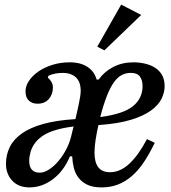

<svg xmlns="http://www.w3.org/2000/svg" viewBox="-20 -803 744 835"><path d="M108 12Q61 12 33.5 -17Q6 -46 6 -91Q6 -130 22.5 -163.5Q39 -197 75 -222.5Q111 -248 168.5 -264Q226 -280 308 -285Q310 -295 314 -311Q318 -327 321.5 -344.5Q325 -362 328 -379Q331 -396 331 -407Q331 -448 309.5 -467Q288 -486 253 -486Q237 -486 220.5 -483Q204 -480 190 -473L188 -465Q196 -459 203 -448Q210 -437 210 -422Q210 -393 192.5 -372.5Q175 -352 143 -352Q120 -352 105.5 -365.5Q91 -379 91 -406Q91 -429 106 -451.5Q121 -474 147 -492Q173 -510 208 -521Q243 -532 284 -532Q330 -532 360.5 -512Q391 -492 400 -457H409Q434 -492 473 -512Q512 -532 560 -532Q585 -532 609.5 -526.5Q634 -521 653.5 -509Q673 -497 684.5 -477Q696 -457 696 -428Q696 -402 683 -374.5Q670 -347 637.5 -323Q605 -299 549.5 -282Q494 -265 408 -259Q401 -228 396 -196.5Q391 -165 391 -139Q391 -54 458 -54Q503 -54 543 -91.5Q583 -129 619 -198L653 -182Q630 -134 605.5 -97.5Q581 -61 553 -37Q525 -13 493 -0.5Q461 12 422 12Q384 12 360 0.5Q336 -11 321.5 -30Q307 -49 301 -73.5Q295 -98 294 -123H284Q258 -60 210.5 -24Q163 12 108 12ZM153 -52Q172 -52 193.5 -66Q215 -80 234 -102.5Q253 -125 267.5 -152.5Q282 -180 289 -208L300 -253Q213 -242 170 -215Q127 -188 113 -143Q111 -134 109 -124.5Q107 -115 107 -104Q107 -52 153 -52ZM416 -294Q516 -307 558 -341Q600 -375 600 -429Q600 -454 588.5 -470Q577 -486 549 -486Q527 -486 509 -476.5Q491 -467 475 -444.5Q459 -422 444.5 -385Q430 -348 416 -294ZM403 -600 507 -783 594 -738 434 -584Z"/></svg>

Font: IBM Plex Serif Medm
Style: Italic
Weight: 500
Italic angle: -14°
Designer: Mike Abbink, Paul van der Laan, Pieter van Rosmalen
Foundry: Bold Monday
Version: Version 3.001